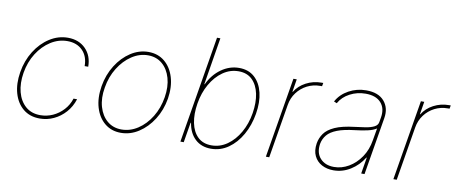

<svg xmlns="http://www.w3.org/2000/svg" viewBox="-65 -1000 3070 1285"><g transform="rotate(10 1470.0 -357.5)"><path d="M245.7 11.4Q178.3 11.4 133 -25.9Q87.7 -63.2 69.2 -127.3Q50.8 -191.4 63.9 -271.3Q77.1 -351.9 117.2 -415.8Q157.3 -479.8 215.4 -516.9Q273.4 -554 339.5 -554Q413.7 -554 459.7 -507.5Q505.7 -460.9 505.7 -386.4H481.5Q481.5 -453.1 442.6 -492.2Q403.8 -531.2 339.5 -531.2Q279.5 -531.2 226.4 -497.3Q173.3 -463.4 136.2 -404.8Q99.1 -346.2 86.6 -271.3Q74.6 -198.9 90 -139.9Q105.5 -81 145.2 -46.2Q185 -11.4 245.7 -11.4Q290.1 -11.4 330.6 -29.8Q371.1 -48.3 401.6 -81.7Q432.2 -115.1 446 -159.1H470.2Q453.5 -106.9 419.4 -68.7Q385.3 -30.5 340.4 -9.6Q295.5 11.4 245.7 11.4Z M796.9 11.4Q732.2 11.4 687 -25.9Q641.7 -63.2 622.3 -127.8Q603 -192.5 616.5 -274.1Q630 -353.7 669.9 -417.1Q709.9 -480.5 766.5 -517.2Q823.2 -554 886.4 -554Q951.7 -554 997 -516.3Q1042.3 -478.7 1061.6 -414.1Q1081 -349.4 1068.2 -268.5Q1054.7 -188.9 1014.6 -125.5Q974.4 -62.1 917.6 -25.4Q860.8 11.4 796.9 11.4ZM796.9 -11.4Q855.8 -11.4 908 -45.6Q960.2 -79.9 996.8 -139.4Q1033.4 -198.9 1045.5 -274.1Q1057.5 -347.3 1040.8 -405.5Q1024.1 -463.8 984.4 -497.5Q944.6 -531.2 887.8 -531.2Q829.5 -531.2 777.3 -496.6Q725.1 -462 688.2 -402.5Q651.3 -343 639.2 -268.5Q626.4 -195.3 643.3 -137.1Q660.2 -78.8 700.1 -45.1Q740.1 -11.4 796.9 -11.4Z M1200.3 0 1321 -727.3H1343.8L1291.2 -406.2H1294Q1326 -474.4 1381.9 -514.2Q1437.9 -554 1502.8 -554Q1566.8 -554 1608 -516.7Q1649.1 -479.4 1664.4 -415.5Q1679.7 -351.6 1666.2 -271.3Q1652.7 -191.1 1616.5 -127.1Q1580.3 -63.2 1527 -25.9Q1473.7 11.4 1409.1 11.4Q1343 11.4 1301.1 -28.4Q1259.2 -68.2 1248.6 -136.4H1245.7L1223 0ZM1268.5 -271.3Q1256.4 -197.4 1268.3 -138.7Q1280.2 -79.9 1315.5 -45.6Q1350.9 -11.4 1409.1 -11.4Q1466.6 -11.4 1515.4 -45.6Q1564.3 -79.9 1597.8 -138.7Q1631.4 -197.4 1643.5 -271.3Q1655.5 -345.2 1643.3 -403.9Q1631 -462.7 1595.7 -497Q1560.4 -531.2 1502.8 -531.2Q1445.3 -531.2 1396.5 -497Q1347.7 -462.7 1314.1 -403.9Q1280.5 -345.2 1268.5 -271.3Z M1781.2 0 1872.2 -545.5H1894.9L1880.7 -458.8H1883.5Q1909.1 -501.4 1957.6 -527Q2006 -552.6 2062.5 -552.6H2073.9L2069.6 -529.8H2058.2Q2009.9 -529.8 1968.9 -508.9Q1927.9 -487.9 1900.4 -451Q1872.9 -414.1 1865.1 -366.5L1804 0Z M2241.5 11.4Q2196.7 11.4 2162.1 -7.1Q2127.5 -25.6 2110.3 -61.1Q2093 -96.6 2100.9 -147.7Q2107.2 -184.7 2129.1 -215.4Q2150.9 -246.1 2199 -267.9Q2247.2 -289.8 2332.4 -299.7Q2370.7 -304 2405.2 -309.7Q2439.6 -315.3 2462.4 -326.7Q2485.1 -338.1 2488.6 -359.4L2494.3 -392Q2505 -454.9 2470.9 -493.1Q2436.8 -531.2 2366.5 -531.2Q2308.9 -531.2 2259.8 -505.3Q2210.6 -479.4 2186.1 -434.7L2166.2 -443.2Q2193.9 -494.3 2248.2 -524.1Q2302.6 -554 2366.5 -554Q2449.6 -554 2489.2 -507.6Q2528.8 -461.3 2517 -392L2451.7 0H2429L2447.4 -110.8H2444.6Q2410.5 -55.4 2356.9 -22Q2303.3 11.4 2241.5 11.4ZM2241.5 -11.4Q2293.3 -11.4 2341.1 -39.2Q2388.8 -67.1 2422.8 -117Q2456.7 -166.9 2467.3 -233L2481.5 -315.3Q2459.2 -300.4 2422.1 -292.1Q2384.9 -283.7 2338.1 -278.4Q2263.5 -269.9 2218.8 -252.5Q2174 -235.1 2152 -208.8Q2130 -182.5 2123.6 -147.7Q2114 -85.9 2147.4 -48.7Q2180.8 -11.4 2241.5 -11.4Z M2647.7 0 2738.6 -545.5H2761.4L2747.2 -458.8H2750Q2775.6 -501.4 2824 -527Q2872.5 -552.6 2929 -552.6H2940.3L2936.1 -529.8H2924.7Q2876.4 -529.8 2835.4 -508.9Q2794.4 -487.9 2766.9 -451Q2739.3 -414.1 2731.5 -366.5L2670.5 0Z"/></g></svg>

Font: Inter Thin  BETA
Style: Italic
Weight: 100
Italic angle: -9.39999°
Designer: Rasmus Andersson
Foundry: rsms
Version: Version 3.011;git-f93a4a705